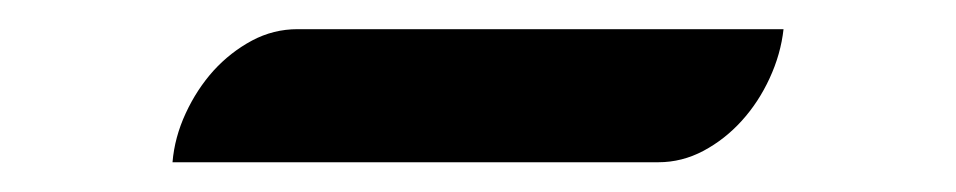

<svg xmlns="http://www.w3.org/2000/svg" viewBox="-20 -371 652 131"><path d="M97.7 -260.3Q99.1 -277.3 106.7 -293.7Q114.3 -310.1 125.7 -322.8Q137.2 -335.4 151.9 -343.3Q166.5 -351.1 183.1 -351.1H514.6Q512.7 -334 505.1 -317.6Q497.6 -301.3 486.1 -288.6Q474.6 -275.9 460 -268.1Q445.3 -260.3 429.2 -260.3H97.7Z"/></svg>

Font: Atomic Age
Style: Regular
Weight: 400
Version: Version 1.007; ttfautohint (v1.4.1) -l 6 -r 46 -G 0 -x 0 -H 